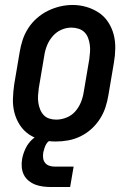

<svg xmlns="http://www.w3.org/2000/svg" viewBox="-20 -561 540 772"><path d="M204 8Q175 8 147.5 1.5Q120 -5 97.5 -20Q75 -35 60 -58Q45 -81 38 -108Q31 -135 32 -164Q33 -193 37 -221L59 -351Q63 -376 71 -400.5Q79 -425 93.5 -447.5Q108 -470 128.5 -488Q149 -506 172.5 -517.5Q196 -529 221 -535Q246 -541 272 -541Q301 -541 328 -533Q355 -525 377.5 -510Q400 -495 415 -472Q430 -449 437 -422.5Q444 -396 443.5 -366.5Q443 -337 438 -309L416 -179Q412 -154 404 -129.5Q396 -105 381.5 -82.5Q367 -60 347 -42Q327 -24 303 -12.5Q279 -1 254 3.5Q229 8 204 8ZM206 -80Q227 -80 248 -88.5Q269 -97 283.5 -114Q298 -131 306 -151.5Q314 -172 317 -193L339 -323Q341 -338 342 -352.5Q343 -367 341 -381.5Q339 -396 334 -409Q329 -422 319.5 -431.5Q310 -441 296 -445.5Q282 -450 267 -450Q246 -450 226 -441Q206 -432 191.5 -415Q177 -398 169 -378Q161 -358 158 -337L136 -207Q134 -192 133 -177.5Q132 -163 134 -149Q136 -135 141 -122Q146 -109 155 -99Q164 -89 177.5 -84.5Q191 -80 206 -80ZM187 191Q170 191 153.5 189Q137 187 122.5 181.5Q108 176 95.5 166Q83 156 76 142Q69 128 67.5 111.5Q66 95 69 78Q73 56 83.5 34.5Q94 13 112.5 -3Q131 -19 154 -25.5Q177 -32 199 -32L194 0Q185 0 177.5 5.5Q170 11 165.5 19Q161 27 158.5 35.5Q156 44 154 52Q152 64 153.5 75Q155 86 161.5 94Q168 102 178.5 105.5Q189 109 201 109H276L262 191Z"/></svg>

Font: Iosevka Slab Semibold
Style: Italic
Weight: 600
Italic angle: -9°
Monospace: yes
Designer: Belleve Invis
Foundry: Belleve Invis
Version: Version 11.1.1; ttfautohint (v1.8.3)